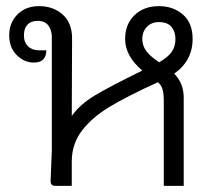

<svg xmlns="http://www.w3.org/2000/svg" viewBox="-20 -606 698 626"><path d="M548 -366Q579 -334 579 -288V0H514V-276Q514 -301 510 -314.5Q506 -328 495 -338Q396 -293 338.5 -258.5Q281 -224 247.5 -180.5Q214 -137 214 -79V0H160Q145 0 145 -15L146 -42Q149 -105 149 -116V-485Q149 -508 137.5 -523Q126 -538 103 -538Q81 -538 69.5 -525.5Q58 -513 58 -491Q58 -468 71.5 -455Q85 -442 107 -442H131Q131 -402 90 -402Q59 -402 34.5 -426.5Q10 -451 10 -491Q10 -532 37 -559Q64 -586 107 -586Q154 -586 184.5 -558.5Q215 -531 215 -481L214 -228Q241 -266 289.5 -295Q338 -324 444 -376Q388 -423 388 -479Q388 -527 418.5 -556.5Q449 -586 498 -586Q545 -586 576.5 -558.5Q608 -531 608 -479Q608 -408 548 -366ZM444 -479Q444 -457 457 -439.5Q470 -422 499 -403Q527 -419 539.5 -436.5Q552 -454 552 -479Q552 -503 539 -518.5Q526 -534 498 -534Q474 -534 459 -518.5Q444 -503 444 -479Z"/></svg>

Font: Krub
Style: Regular
Weight: 400
Designer: Ekaluck Peanpanawate
Foundry: Cadson Demak Co.,Ltd.
Version: Version 1.000; ttfautohint (v1.6)